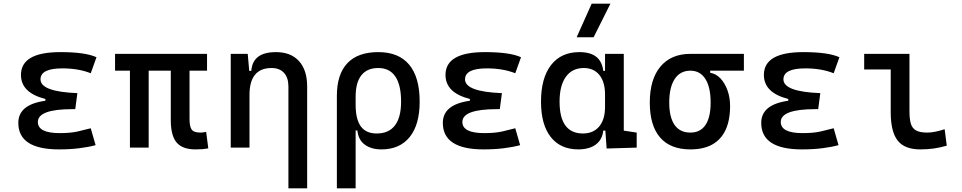

<svg xmlns="http://www.w3.org/2000/svg" viewBox="-20 -815 5313 1060"><path d="M305.7 9.8Q81.1 9.8 81.1 -136.7Q81.1 -247.1 257.8 -261.7L407.2 -300.8L395.5 -212.4H379.9Q189 -212.4 189 -141.6Q189 -80.1 309.6 -80.1Q370.1 -80.1 409.9 -89.4Q449.7 -98.6 481 -106.9L507.8 -13.7Q468.8 -2.9 417.7 3.4Q366.7 9.8 305.7 9.8ZM230.5 -212.4V-268.6Q95.7 -302.7 95.7 -401.4Q95.7 -527.3 313.5 -527.3Q451.7 -527.3 512.7 -499L481 -410.6Q413.6 -437.5 324.2 -437.5Q203.6 -437.5 203.6 -377Q203.6 -308.6 407.2 -300.8L395.5 -212.4Z M1058.6 9.8Q986.8 9.8 954.8 -28.6Q922.9 -66.9 922.9 -151.4V-517.6H1026.4V-156.2Q1026.4 -117.7 1037.8 -100.3Q1049.3 -83 1087.9 -83Q1094.7 -83 1101.8 -84Q1108.9 -85 1118.2 -86.9L1129.9 3.9Q1111.8 7.3 1096.7 8.5Q1081.5 9.8 1058.6 9.8ZM697.3 0V-517.6H800.8V0ZM615.2 -424.8V-517.6H1123V-424.8Z M1572.3 224.6V-336.9Q1572.3 -386.2 1547.9 -412.8Q1523.4 -439.5 1479.5 -439.5Q1357.4 -439.5 1357.4 -291L1327.1 -423.8H1367.2Q1371.6 -476.1 1405.3 -501.7Q1439 -527.3 1503.9 -527.3Q1585.9 -527.3 1630.9 -477.5Q1675.8 -427.7 1675.8 -336.9V224.6ZM1253.9 0V-517.6H1347.7L1357.4 -408.2V0Z M2085.9 9.8Q2029.3 9.8 1993.7 -16.6Q1958 -43 1953.1 -94.7H1908.2L1943.4 -237.3Q1943.4 -156.7 1971.9 -117.4Q2000.5 -78.1 2059.6 -78.1Q2126.5 -78.1 2160.4 -122.6Q2194.3 -167 2194.3 -253.9Q2194.3 -345.7 2162.6 -392.6Q2130.9 -439.5 2068.4 -439.5Q2006.8 -439.5 1975.1 -399.4Q1943.4 -359.4 1943.4 -281.2L1839.8 -285.6Q1839.8 -404.8 1897.7 -466.1Q1955.6 -527.3 2068.4 -527.3Q2181.2 -527.3 2239 -458Q2296.9 -388.7 2296.9 -253.9Q2296.9 -126.5 2241.7 -58.3Q2186.5 9.8 2085.9 9.8ZM1839.8 224.6V-285.6H1943.4V224.6Z M2649.4 9.8Q2424.8 9.8 2424.8 -136.7Q2424.8 -247.1 2601.6 -261.7L2751 -300.8L2739.3 -212.4H2723.6Q2532.7 -212.4 2532.7 -141.6Q2532.7 -80.1 2653.3 -80.1Q2713.9 -80.1 2753.7 -89.4Q2793.5 -98.6 2824.7 -106.9L2851.6 -13.7Q2812.5 -2.9 2761.5 3.4Q2710.4 9.8 2649.4 9.8ZM2574.2 -212.4V-268.6Q2439.5 -302.7 2439.5 -401.4Q2439.5 -527.3 2657.2 -527.3Q2795.4 -527.3 2856.4 -499L2824.7 -410.6Q2757.3 -437.5 2668 -437.5Q2547.4 -437.5 2547.4 -377Q2547.4 -308.6 2751 -300.8L2739.3 -212.4Z M3172.9 9.8Q3074.7 9.8 3020.8 -58.3Q2966.8 -126.5 2966.8 -253.9Q2966.8 -384.3 3022.2 -455.8Q3077.6 -527.3 3178.7 -527.3Q3238.8 -527.3 3271.5 -501.7Q3304.2 -476.1 3310.5 -423.8H3350.6L3320.3 -293Q3320.3 -362.3 3289.3 -400.9Q3258.3 -439.5 3203.1 -439.5Q3139.2 -439.5 3104.2 -391.1Q3069.3 -342.8 3069.3 -253.9Q3069.3 -78.1 3198.2 -78.1Q3255.9 -78.1 3288.1 -116.7Q3320.3 -155.3 3320.3 -224.6V-252L3355.5 -93.8H3310.5Q3307.1 -59.6 3289.1 -36.4Q3271 -13.2 3241.5 -1.7Q3211.9 9.8 3172.9 9.8ZM3329.1 4.9 3320.3 -119.1V-239.3L3423.8 -210V-93.8L3495.1 -83V0ZM3320.3 -146.5V-517.6H3423.8V-175.8ZM3163.6 -609.4 3246.6 -794.9H3350.1L3257.3 -609.4Z M3791.5 9.8Q3681.2 9.8 3624.3 -55.9Q3567.4 -121.6 3567.4 -249Q3567.4 -377.4 3626.2 -447.5Q3685.1 -517.6 3791.5 -517.6L3900.9 -486.8V-413.1Q3932.6 -408.2 3957.3 -382.3Q3981.9 -356.4 3996.3 -316.7Q4010.7 -276.9 4010.7 -229.5Q4010.7 -150.9 3985.8 -97.7Q3960.9 -44.4 3912.4 -17.3Q3863.8 9.8 3791.5 9.8ZM3791.5 -83Q3846.7 -83 3875 -125.2Q3903.3 -167.5 3903.3 -249Q3903.3 -333.5 3874.3 -379.2Q3845.2 -424.8 3791.5 -424.8Q3735.4 -424.8 3705.1 -379.2Q3674.8 -333.5 3674.8 -249Q3674.8 -167.5 3704.3 -125.2Q3733.9 -83 3791.5 -83ZM3791.5 -424.8V-517.6H4086.9V-424.8Z M4407.2 9.8Q4182.6 9.8 4182.6 -136.7Q4182.6 -247.1 4359.4 -261.7L4508.8 -300.8L4497.1 -212.4H4481.4Q4290.5 -212.4 4290.5 -141.6Q4290.5 -80.1 4411.1 -80.1Q4471.7 -80.1 4511.5 -89.4Q4551.3 -98.6 4582.5 -106.9L4609.4 -13.7Q4570.3 -2.9 4519.3 3.4Q4468.3 9.8 4407.2 9.8ZM4332 -212.4V-268.6Q4197.3 -302.7 4197.3 -401.4Q4197.3 -527.3 4415 -527.3Q4553.2 -527.3 4614.3 -499L4582.5 -410.6Q4515.1 -437.5 4425.8 -437.5Q4305.2 -437.5 4305.2 -377Q4305.2 -308.6 4508.8 -300.8L4497.1 -212.4Z M5060.5 9.8Q4974.1 9.8 4935.8 -39.1Q4897.5 -87.9 4897.5 -195.3V-517.6H5001V-200.2Q5001 -159.2 5008.3 -133.3Q5015.6 -107.4 5036.9 -95.2Q5058.1 -83 5099.6 -83Q5137.7 -83 5195.3 -101.6L5207 -10.7Q5169.4 0 5134.8 4.9Q5100.1 9.8 5060.5 9.8ZM4751 -431.6V-517.6H4906.2V-431.6Z"/></svg>

Font: Cascadia Mono PL
Style: Regular
Weight: 400
Monospace: yes
Designer: Aaron Bell
Foundry: Saja Typeworks
Version: Version 2102.003